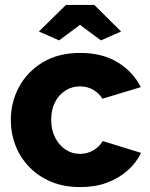

<svg xmlns="http://www.w3.org/2000/svg" viewBox="-20 -750 610 780"><path d="M306 10Q239 10 187 -12Q135 -34 98.5 -72Q62 -110 43 -159Q24 -208 24 -263Q24 -335 57.5 -397Q91 -459 154 -497Q217 -535 306 -535Q396 -535 458.5 -496.5Q521 -458 552 -396L396 -349Q381 -373 357.5 -386Q334 -399 305 -399Q272 -399 245.5 -382Q219 -365 203.5 -335Q188 -305 188 -263Q188 -222 204 -191Q220 -160 246 -142.5Q272 -125 305 -125Q325 -125 342.5 -131.5Q360 -138 374.5 -150Q389 -162 397 -177L553 -129Q534 -89 498.5 -57.5Q463 -26 415 -8Q367 10 306 10ZM138 -622 248 -730H363L472 -622L390 -586L305 -649L220 -586Z"/></svg>

Font: Raleway Thin ExtraBold
Style: Regular
Weight: 800
Version: Version 4.026